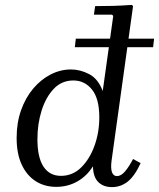

<svg xmlns="http://www.w3.org/2000/svg" viewBox="-20 -755 650 785"><path d="M48 -191Q48 -253 66 -304Q84 -355 115.5 -392.5Q147 -430 187 -450.5Q227 -471 270 -471Q308 -471 344.5 -452Q381 -433 400 -383L443 -690L438 -695H364L369 -730Q408 -730 443.5 -731Q479 -732 519 -735L524 -730L436 -97Q432 -66 438 -50.5Q444 -35 458 -35Q475 -35 491.5 -54.5Q508 -74 524 -105L555 -88Q530 -34 501.5 -12Q473 10 438 10Q403 10 382 -10.5Q361 -31 360 -75Q335 -35 296 -13Q257 9 210 9Q162 9 125.5 -14.5Q89 -38 68.5 -82.5Q48 -127 48 -191ZM133 -186Q133 -111 158 -73.5Q183 -36 229 -36Q277 -36 312 -70.5Q347 -105 366.5 -159.5Q386 -214 386 -275Q386 -352 356 -389Q326 -426 280 -426Q232 -426 199.5 -391.5Q167 -357 150 -302.5Q133 -248 133 -186ZM290 -597H610L606 -562H286Z"/></svg>

Font: Brygada 1918
Style: Italic
Weight: 400
Italic angle: -8°
Designer: Mateusz Machalski | Borys Kosmynka | Przemek Hoffer
Foundry: NIEPODLEGLA 2018
Version: Version 3.006